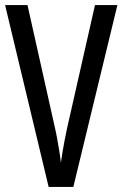

<svg xmlns="http://www.w3.org/2000/svg" viewBox="-20 -734 481 754"><path d="M441 -714 268 0H171L0 -714H88L196 -231Q201 -210 205 -186.5Q209 -163 213 -140Q217 -117 219 -95Q222 -117 226 -140Q230 -163 234.5 -187Q239 -211 244 -233L353 -714Z"/></svg>

Font: Noto Sans Arabic ExtraCondensed
Style: Regular
Weight: 400
Width: 2
Designer: Monotype Design Team, Nadine Chahine, Nizar Qandah and Khaled Hosny
Foundry: Monotype Imaging Inc.
Version: Version 2.012